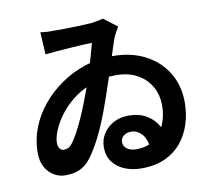

<svg xmlns="http://www.w3.org/2000/svg" viewBox="-89 -892 1178 1051"><g transform="rotate(-10 500.0 -366.0)"><path d="M198 -774Q219 -771 238 -770Q257 -769 270 -770Q290 -769 328 -769.5Q366 -770 408 -771.5Q450 -773 480 -775Q497 -777 515.5 -780.5Q534 -784 548 -788L623 -731Q614 -716 603.5 -696.5Q593 -677 586 -655Q576 -624 559 -572Q542 -520 522 -458.5Q502 -397 481 -338Q462 -282 437.5 -223.5Q413 -165 385 -115Q357 -65 330 -33Q306 -6 275 7.5Q244 21 196 21Q165 21 135.5 4Q106 -13 87.5 -46Q69 -79 69 -127Q69 -196 94 -262Q119 -328 165 -384.5Q211 -441 273 -484.5Q335 -528 409 -552.5Q483 -577 565 -577Q668 -577 745.5 -536.5Q823 -496 866.5 -424.5Q910 -353 910 -259Q910 -196 892 -139.5Q874 -83 838 -39Q802 5 747 30.5Q692 56 616 56Q563 56 521.5 38.5Q480 21 455.5 -12Q431 -45 431 -93Q431 -134 452 -167.5Q473 -201 509.5 -221Q546 -241 592 -241Q653 -241 695 -215.5Q737 -190 759.5 -146.5Q782 -103 784 -49L683 -28Q679 -93 653 -122.5Q627 -152 592 -152Q568 -152 551 -139Q534 -126 534 -103Q534 -81 553.5 -66.5Q573 -52 604 -52Q666 -52 706 -82Q746 -112 765.5 -160.5Q785 -209 785 -262Q785 -324 758 -370.5Q731 -417 681.5 -444Q632 -471 564 -471Q490 -471 429.5 -448.5Q369 -426 322.5 -389.5Q276 -353 245 -311Q214 -269 198 -229.5Q182 -190 182 -162Q182 -141 191.5 -129.5Q201 -118 212 -118Q225 -118 237 -123Q249 -128 262 -145Q278 -166 296.5 -200.5Q315 -235 332.5 -274.5Q350 -314 364.5 -351.5Q379 -389 389 -416Q404 -460 419 -506Q434 -552 446 -594.5Q458 -637 466 -668Q445 -668 412.5 -666Q380 -664 341.5 -661.5Q303 -659 267 -656Q231 -653 205 -650Z"/></g></svg>

Font: Noto Sans SC
Style: Bold
Weight: 700
Designer: Ryoko NISHIZUKA  (kana, bopomofo & ideographs); Paul D. Hunt (Latin, Greek & Cyrillic); Sandoll Communications , Soo-you
Foundry: Adobe
Version: Version 2.004-H2;hotconv 1.0.118;makeotfexe 2.5.65603